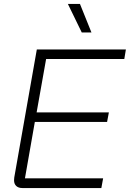

<svg xmlns="http://www.w3.org/2000/svg" viewBox="-20 -950 656 970"><path d="M51 -39Q51 -48 52 -53L166 -700H616L608 -652H213L165 -382H530L521 -334H156L106 -49H501L492 0H93Q73 0 62 -10.5Q51 -21 51 -39ZM323 -930H384L442 -786H393Z"/></svg>

Font: Bai Jamjuree Light
Style: Italic
Weight: 300
Italic angle: -10°
Version: Version 1.000; ttfautohint (v1.6)